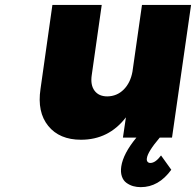

<svg xmlns="http://www.w3.org/2000/svg" viewBox="-20 -564 803 787"><path d="M146 -199.2 194.8 -543.9H397L356 -255.9Q350.1 -215.8 367.4 -192.4Q384.8 -168.9 419.9 -168.9Q459.5 -169.4 487.1 -197Q514.6 -224.6 522.9 -270L562 -543.9H763.2L685.1 0H634.8Q585 58.6 582 85Q580.6 93.8 584.7 98.9Q588.9 104 596.2 104Q617.2 104 640.1 73.2L682.1 131.8Q630.4 203.1 557.1 203.1Q540.5 203.1 525.9 199Q511.2 194.8 498.3 185.5Q485.4 176.3 479.5 158.9Q473.6 141.6 477.1 118.2Q484.9 65.9 539.1 0H483.9L496.1 -83Q425.8 8.8 312 8.8Q223.6 8.8 177.7 -47.9Q131.8 -104.5 146 -199.2Z"/></svg>

Font: Trueno ExtraBold
Style: Italic
Weight: 800
Designer: Julieta Ulanovsky
Foundry: Julieta Ulanovsky
Version: Version 3.001b | FøM Fix